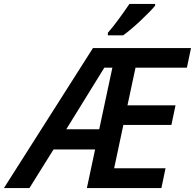

<svg xmlns="http://www.w3.org/2000/svg" viewBox="-79 -959 994 979"><path d="M-59 0 395 -714H895L874 -614H612L571 -422H816L795 -322H550L503 -101H765L744 0H364L406 -197H194L71 0ZM259 -300H427L494 -614H453ZM471 -779H549Q587 -806 638.5 -854.5Q690 -903 712 -930V-939H581Q558 -905 527 -862.5Q496 -820 471 -792Z"/></svg>

Font: Noto Sans UI Medium
Style: Italic
Weight: 500
Italic angle: -12°
Designer: Monotype Design Team
Foundry: Monotype Imaging Inc.
Version: Version 1.901